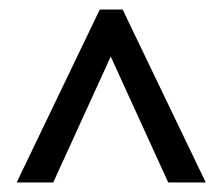

<svg xmlns="http://www.w3.org/2000/svg" viewBox="-20 -734 469 404"><path d="M15 -350H92L213 -615L334 -350H413L238 -714H190Z"/></svg>

Font: Noto Sans Telugu ExtraCondensed
Style: Regular
Weight: 400
Width: 2
Designer: Jelle Bosma - Monotype Design Team
Foundry: Monotype Imaging Inc.
Version: Version 2.005